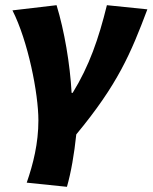

<svg xmlns="http://www.w3.org/2000/svg" viewBox="-20 -532 588 740"><path d="M83 172 238 188C254 132 266 62 274 -14C434 -207 484 -326 548 -496L392 -512C360 -382 324 -278 260 -174H256C250 -285 228 -414 198 -512L28 -492C88 -374 128 -172 128 -68C128 20 108 100 83 172Z"/></svg>

Font: Source Sans Pro Black
Style: Italic
Weight: 900
Italic angle: -11°
Designer: Paul D. Hunt
Foundry: Adobe Systems Incorporated
Version: Version 3.006;hotconv 1.0.111;makeotfexe 2.5.65597